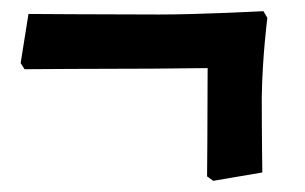

<svg xmlns="http://www.w3.org/2000/svg" viewBox="-20 -345 546 344"><path d="M362 -21 450 -36C450 -36 449 -101 449 -171C450 -243 459 -313 459 -313L452 -325C452 -325 340 -319 265 -319C176 -319 31 -320 31 -320L17 -232L24 -221C24 -221 162 -222 252 -222L352 -223C352 -131 351 -29 351 -29Z"/></svg>

Font: Alegreya SC
Style: Bold
Weight: 700
Designer: Juan Pablo del Peral
Foundry: Huerta Tipografica
Version: Version 2.007;PS 002.007;hotconv 1.0.88;makeotf.lib2.5.64775